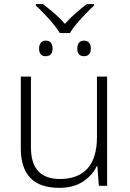

<svg xmlns="http://www.w3.org/2000/svg" viewBox="-20 -903 630 933"><path d="M500.5 -530.8V0H460.4L453.1 -95.7H450.2Q429.7 -51.8 384 -21Q338.4 9.8 266.6 9.8Q81.1 9.8 81.1 -183.1V-530.8H130.4V-188Q130.4 -108.4 166.3 -70.8Q202.1 -33.2 271.5 -33.2Q358.9 -33.2 405 -84Q451.2 -134.8 451.2 -237.8V-530.8ZM271 -742.2Q259.3 -762.2 238.5 -787.1Q217.8 -812 195.1 -835.7Q172.4 -859.4 154.3 -875.5V-883.3H188.5Q217.3 -861.3 244.4 -838.1Q271.5 -814.9 295.4 -787.1Q320.3 -814.9 347.7 -839.1Q375 -863.3 402.3 -883.3H436.5V-875.5Q418.9 -859.4 396 -835.7Q373 -812 352.1 -787.1Q331.1 -762.2 319.3 -742.2ZM202.1 -629.9Q169.9 -629.9 169.9 -667.5Q169.9 -684.6 178.2 -695.1Q186.5 -705.6 202.1 -705.6Q219.7 -705.6 227.5 -695.1Q235.4 -684.6 235.4 -667.5Q235.4 -629.9 202.1 -629.9ZM387.7 -629.9Q355.5 -629.9 355.5 -667.5Q355.5 -684.6 363.8 -695.1Q372.1 -705.6 387.7 -705.6Q405.3 -705.6 413.3 -695.1Q421.4 -684.6 421.4 -667.5Q421.4 -629.9 387.7 -629.9Z"/></svg>

Font: Open Sans Light
Style: Regular
Weight: 300
Designer: Monotype Design Team
Foundry: Monotype Imaging Inc.
Version: Version 3.000; ttfautohint (v1.8.4)